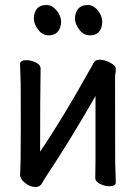

<svg xmlns="http://www.w3.org/2000/svg" viewBox="-20 -727 540 766"><path d="M121 19Q100 19 80 3Q60 -13 60 -31Q63 -61 63 -225Q63 -374 62.5 -395Q62 -416 61 -438.5Q60 -461 60 -471Q60 -487 86 -487Q103 -487 122.5 -478Q142 -469 142 -453Q140 -335 140 -122Q231 -256 344 -459Q346 -460 352.5 -474.5Q359 -489 378 -489Q389 -489 403.5 -484Q418 -479 430 -470.5Q442 -462 442 -452Q442 -441 440.5 -434.5Q439 -428 439 -415Q439 -100 439.5 -79.5Q440 -59 441 -35Q442 -11 442 1Q442 16 415 16Q399 16 379.5 7Q360 -2 360 -18L361 -81V-344Q264 -174 164 -23Q155 -10 147.5 4.5Q140 19 121 19ZM174 -586Q149 -586 132 -609Q115 -632 115 -653Q117 -707 165 -707Q188 -707 206 -685Q224 -663 224 -639Q220 -586 174 -586ZM339 -586Q313 -586 296 -609Q279 -632 279 -653Q282 -707 330 -707Q353 -707 370.5 -685Q388 -663 388 -639Q385 -586 339 -586Z"/></svg>

Font: LXGW WenKai Mono Medium
Style: Regular
Weight: 500
Monospace: yes
Designer: LXGW / Fontworks Inc.
Foundry: LXGW / Fontworks Inc.
Version: Version 1.520; June 14, 2025